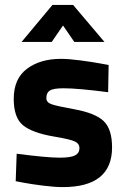

<svg xmlns="http://www.w3.org/2000/svg" viewBox="-20 -751 512 783"><path d="M423 -486 421 -375Q297 -391 239 -391Q198 -391 183.5 -382Q169 -373 169 -351Q169 -334 188.5 -326.5Q208 -319 280 -306Q369 -290 403 -257Q437 -224 437 -150Q437 12 236 12Q203 12 155 6Q107 0 76 -6L44 -12L48 -124Q172 -108 223 -108Q269 -108 286.5 -117.5Q304 -127 304 -147Q304 -165 285.5 -174Q267 -183 201 -194Q112 -209 74 -240Q36 -271 36 -348Q36 -430 90 -470.5Q144 -511 229 -511Q261 -511 309.5 -504.5Q358 -498 390 -492ZM68 -580 194 -731H278L406 -580H283L237 -647L191 -580Z"/></svg>

Font: TitilliumText
Style: ExtraBold
Weight: 800
Designer: Accademia di Belle Arti di Urbino and others
Foundry: Accademia di Belle Arti di Urbino and others.
Version: Version 60.001